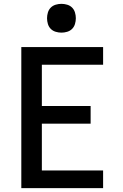

<svg xmlns="http://www.w3.org/2000/svg" viewBox="-20 -980 640 1000"><path d="M91 0V-735H517V-643H198V-428H452V-336H198V-92H517V0ZM300 -810Q285 -810 270 -814.5Q255 -819 244.5 -829.5Q234 -840 229.5 -855Q225 -870 225 -885Q225 -900 229.5 -915Q234 -930 244.5 -940.5Q255 -951 270 -955.5Q285 -960 300 -960Q315 -960 330 -955.5Q345 -951 355.5 -940.5Q366 -930 370.5 -915Q375 -900 375 -885Q375 -870 370.5 -855Q366 -840 355.5 -829.5Q345 -819 330 -814.5Q315 -810 300 -810Z"/></svg>

Font: Iosevka Custom SmBdEx
Style: Regular
Weight: 600
Width: 7
Monospace: yes
Designer: Belleve Invis
Foundry: Belleve Invis
Version: Version 11.2.4; ttfautohint (v1.8.4)